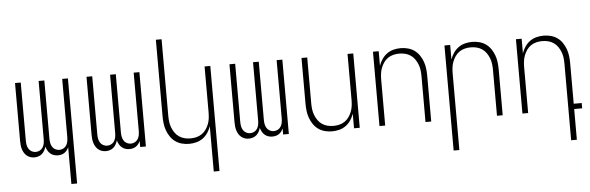

<svg xmlns="http://www.w3.org/2000/svg" viewBox="-55 -929 4111 1338"><g transform="rotate(-5 2000.0 -260.0)"><path d="M395 215V-42Q390 -31 382.5 -21Q375 -11 365 -4.5Q355 2 343.5 5Q332 8 320 8Q305 8 291 3.5Q277 -1 266 -10.5Q255 -20 248 -33Q241 -46 237 -60Q233 -46 226 -33Q219 -20 208 -10.5Q197 -1 183 3.5Q169 8 155 8Q140 8 126.5 3.5Q113 -1 102 -10Q91 -19 83.5 -31.5Q76 -44 72 -57.5Q68 -71 66.5 -85Q65 -99 65 -114V-520H105V-114Q105 -99 107.5 -84Q110 -69 118 -56Q126 -43 139.5 -36Q153 -29 167 -29Q182 -29 195.5 -36Q209 -43 217 -56Q225 -69 227.5 -84Q230 -99 230 -114V-520H270V-114Q270 -99 272.5 -84Q275 -69 283 -56Q291 -43 304.5 -36Q318 -29 333 -29Q347 -29 360.5 -36Q374 -43 382 -56Q390 -69 392.5 -84Q395 -99 395 -114V-520H435V215Z M655 8Q640 8 626.5 3.5Q613 -1 602 -10Q591 -19 583.5 -31.5Q576 -44 572 -57.5Q568 -71 566.5 -85Q565 -99 565 -114V-520H605V-114Q605 -99 607.5 -84Q610 -69 618 -56Q626 -43 639.5 -36Q653 -29 667 -29Q682 -29 695.5 -36Q709 -43 717 -56Q725 -69 727.5 -84Q730 -99 730 -114V-520H770V-114Q770 -99 772.5 -84Q775 -69 783 -56Q791 -43 804.5 -36Q818 -29 833 -29Q847 -29 860.5 -36Q874 -43 882 -56Q890 -69 892.5 -84Q895 -99 895 -114V-520H935V0H895V-42Q890 -31 882.5 -21Q875 -11 865 -4.5Q855 2 843.5 5Q832 8 820 8Q805 8 791 3.5Q777 -1 766 -10.5Q755 -20 748 -33Q741 -46 737 -60Q733 -46 726 -33Q719 -20 708 -10.5Q697 -1 683 3.5Q669 8 655 8Z M1391 215V-102Q1383 -78 1368.5 -56.5Q1354 -35 1333.5 -20Q1313 -5 1288 1.5Q1263 8 1237 8Q1212 8 1187 1.5Q1162 -5 1141.5 -19.5Q1121 -34 1106.5 -55.5Q1092 -77 1083.5 -100.5Q1075 -124 1072 -149.5Q1069 -175 1069 -200V-735H1109V-200Q1109 -179 1111.5 -158Q1114 -137 1121.5 -117.5Q1129 -98 1141 -80.5Q1153 -63 1170.5 -51Q1188 -39 1208.5 -34Q1229 -29 1250 -29Q1271 -29 1291.5 -34Q1312 -39 1329.5 -51Q1347 -63 1359 -80.5Q1371 -98 1378.5 -117.5Q1386 -137 1388.5 -158Q1391 -179 1391 -200V-520H1431V215Z M1655 8Q1640 8 1626.5 3.5Q1613 -1 1602 -10Q1591 -19 1583.5 -31.5Q1576 -44 1572 -57.5Q1568 -71 1566.5 -85Q1565 -99 1565 -114V-520H1605V-114Q1605 -99 1607.5 -84Q1610 -69 1618 -56Q1626 -43 1639.5 -36Q1653 -29 1667 -29Q1682 -29 1695.5 -36Q1709 -43 1717 -56Q1725 -69 1727.5 -84Q1730 -99 1730 -114V-520H1770V-114Q1770 -99 1772.5 -84Q1775 -69 1783 -56Q1791 -43 1804.5 -36Q1818 -29 1833 -29Q1847 -29 1860.5 -36Q1874 -43 1882 -56Q1890 -69 1892.5 -84Q1895 -99 1895 -114V-520H1935V0H1895V-42Q1890 -31 1882.5 -21Q1875 -11 1865 -4.5Q1855 2 1843.5 5Q1832 8 1820 8Q1805 8 1791 3.5Q1777 -1 1766 -10.5Q1755 -20 1748 -33Q1741 -46 1737 -60Q1733 -46 1726 -33Q1719 -20 1708 -10.5Q1697 -1 1683 3.5Q1669 8 1655 8Z M2237 8Q2212 8 2187 1.5Q2162 -5 2141.5 -19.5Q2121 -34 2106.5 -55.5Q2092 -77 2083.5 -100.5Q2075 -124 2072 -149.5Q2069 -175 2069 -200V-520H2109V-200Q2109 -179 2111.5 -158Q2114 -137 2121.5 -117.5Q2129 -98 2141 -80.5Q2153 -63 2170.5 -51Q2188 -39 2208.5 -34Q2229 -29 2250 -29Q2271 -29 2291.5 -34Q2312 -39 2329.5 -51Q2347 -63 2359 -80.5Q2371 -98 2378.5 -117.5Q2386 -137 2388.5 -158Q2391 -179 2391 -200V-520H2431V0H2391V-102Q2383 -78 2368.5 -56.5Q2354 -35 2333.5 -20Q2313 -5 2288 1.5Q2263 8 2237 8Z M2569 0V-520H2609V-418Q2617 -442 2631.5 -463.5Q2646 -485 2666.5 -500Q2687 -515 2712 -521.5Q2737 -528 2763 -528Q2788 -528 2813 -521.5Q2838 -515 2858.5 -500.5Q2879 -486 2893.5 -464.5Q2908 -443 2916.5 -419.5Q2925 -396 2928 -370.5Q2931 -345 2931 -320V0H2891V-320Q2891 -341 2888.5 -362Q2886 -383 2878.5 -402.5Q2871 -422 2859 -439.5Q2847 -457 2829.5 -469Q2812 -481 2791.5 -486Q2771 -491 2750 -491Q2729 -491 2708.5 -486Q2688 -481 2670.5 -469Q2653 -457 2641 -439.5Q2629 -422 2621.5 -402.5Q2614 -383 2611.5 -362Q2609 -341 2609 -320V0Z M3069 215V-520H3109V-418Q3117 -442 3131.5 -463.5Q3146 -485 3166.5 -500Q3187 -515 3212 -521.5Q3237 -528 3263 -528Q3288 -528 3313 -521.5Q3338 -515 3358.5 -500.5Q3379 -486 3393.5 -464.5Q3408 -443 3416.5 -419.5Q3425 -396 3428 -370.5Q3431 -345 3431 -320V0H3391V-320Q3391 -341 3388.5 -362Q3386 -383 3378.5 -402.5Q3371 -422 3359 -439.5Q3347 -457 3329.5 -469Q3312 -481 3291.5 -486Q3271 -491 3250 -491Q3229 -491 3208.5 -486Q3188 -481 3170.5 -469Q3153 -457 3141 -439.5Q3129 -422 3121.5 -402.5Q3114 -383 3111.5 -362Q3109 -341 3109 -320V215Z M3891 215V-320Q3891 -341 3888.5 -362Q3886 -383 3878.5 -402.5Q3871 -422 3859 -439.5Q3847 -457 3829.5 -469Q3812 -481 3791.5 -486Q3771 -491 3750 -491Q3729 -491 3708.5 -486Q3688 -481 3670.5 -469Q3653 -457 3641 -439.5Q3629 -422 3621.5 -402.5Q3614 -383 3611.5 -362Q3609 -341 3609 -320V0H3569V-520H3609V-418Q3617 -442 3631.5 -463.5Q3646 -485 3666.5 -500Q3687 -515 3712 -521.5Q3737 -528 3763 -528Q3788 -528 3813 -521.5Q3838 -515 3858.5 -500.5Q3879 -486 3893.5 -464.5Q3908 -443 3916.5 -419.5Q3925 -396 3928 -370.5Q3931 -345 3931 -320V-37H3987V0H3931V215Z"/></g></svg>

Font: Iosevka Extralight
Style: Regular
Weight: 200
Monospace: yes
Designer: Belleve Invis
Foundry: Belleve Invis
Version: Version 32.0.1; ttfautohint (v1.8.4)